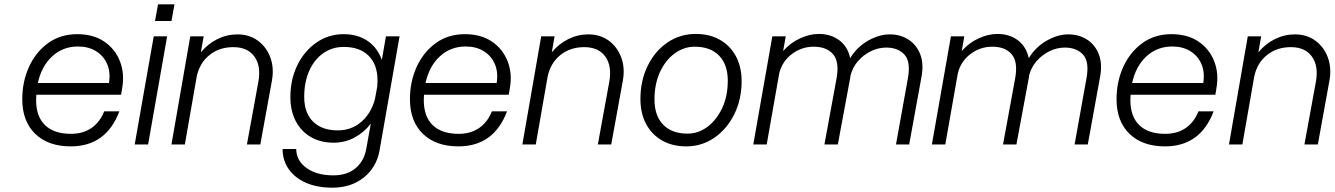

<svg xmlns="http://www.w3.org/2000/svg" viewBox="-20 -668 6173 888"><path d="M83 -209Q83 -291 114.5 -359.5Q146 -428 203 -469Q260 -510 337 -510Q412 -510 462.5 -475.5Q513 -441 535 -384Q557 -327 545 -260L540 -230H148Q147 -218 147 -205Q147 -129 188.5 -89Q230 -49 308 -49Q364 -49 403 -76Q442 -103 462 -153H532Q471 9 307 9Q203 9 143 -49Q83 -107 83 -209ZM341 -453Q271 -453 221.5 -407.5Q172 -362 155 -284H484Q492 -334 475.5 -372Q459 -410 424 -431.5Q389 -453 341 -453Z M711 -648H787L773 -571H697ZM691 -500H753L665 0H603Z M860 -500H922L909 -426Q941 -465 985 -487Q1029 -509 1078 -509Q1133 -509 1172.5 -480Q1212 -451 1230 -403Q1248 -355 1238 -297L1184 0H1122L1175 -290Q1188 -363 1156.5 -406.5Q1125 -450 1059 -450Q995 -450 949.5 -414Q904 -378 890 -315L835 0H773Z M1828 -500 1735 30Q1721 106 1662.5 153Q1604 200 1517 200Q1447 200 1395.5 177.5Q1344 155 1315.5 114.5Q1287 74 1287 21H1350Q1350 74 1397 108.5Q1444 143 1522 143Q1585 143 1624.5 110Q1664 77 1674 20L1695 -96Q1663 -55 1619 -31.5Q1575 -8 1523 -8Q1463 -8 1418 -34Q1373 -60 1348 -107.5Q1323 -155 1323 -219Q1323 -301 1355.5 -367Q1388 -433 1444 -471.5Q1500 -510 1569 -510Q1635 -510 1680.5 -478.5Q1726 -447 1746 -391L1765 -500ZM1387 -220Q1387 -146 1428 -105.5Q1469 -65 1542 -65Q1605 -65 1650.5 -104Q1696 -143 1714 -209L1725 -269Q1726 -283 1726 -296Q1726 -369 1685 -410Q1644 -451 1570 -451Q1516 -451 1474.5 -421.5Q1433 -392 1410 -340Q1387 -288 1387 -220Z M1876 -209Q1876 -291 1907.5 -359.5Q1939 -428 1996 -469Q2053 -510 2130 -510Q2205 -510 2255.5 -475.5Q2306 -441 2328 -384Q2350 -327 2338 -260L2333 -230H1941Q1940 -218 1940 -205Q1940 -129 1981.5 -89Q2023 -49 2101 -49Q2157 -49 2196 -76Q2235 -103 2255 -153H2325Q2264 9 2100 9Q1996 9 1936 -49Q1876 -107 1876 -209ZM2134 -453Q2064 -453 2014.5 -407.5Q1965 -362 1948 -284H2277Q2285 -334 2268.5 -372Q2252 -410 2217 -431.5Q2182 -453 2134 -453Z M2483 -500H2545L2532 -426Q2564 -465 2608 -487Q2652 -509 2701 -509Q2756 -509 2795.5 -480Q2835 -451 2853 -403Q2871 -355 2861 -297L2807 0H2745L2798 -290Q2811 -363 2779.5 -406.5Q2748 -450 2682 -450Q2618 -450 2572.5 -414Q2527 -378 2513 -315L2458 0H2396Z M2942 -210Q2942 -295 2975.5 -363.5Q3009 -432 3067 -471.5Q3125 -511 3198 -511Q3262 -511 3309.5 -484Q3357 -457 3383.5 -408Q3410 -359 3410 -293Q3410 -208 3376 -139.5Q3342 -71 3284 -31Q3226 9 3154 9Q3090 9 3042.5 -18Q2995 -45 2968.5 -94Q2942 -143 2942 -210ZM3346 -295Q3346 -369 3306 -410.5Q3266 -452 3193 -452Q3143 -452 3100.5 -421Q3058 -390 3032.5 -335Q3007 -280 3007 -208Q3007 -133 3047 -91.5Q3087 -50 3160 -50Q3210 -50 3252 -81.5Q3294 -113 3320 -168Q3346 -223 3346 -295Z M3552 -500H3614L3602 -432Q3635 -470 3680 -490.5Q3725 -511 3767 -511Q3823 -511 3862 -481.5Q3901 -452 3912 -399Q3944 -451 3995 -480Q4046 -509 4095 -509Q4144 -509 4181.5 -485Q4219 -461 4236 -417Q4253 -373 4242 -313L4185 0H4124L4179 -306Q4193 -383 4163 -415.5Q4133 -448 4079 -448Q4042 -448 4007.5 -431Q3973 -414 3947.5 -384.5Q3922 -355 3913 -316Q3913 -315 3913 -312L3855 0H3793L3849 -305Q3863 -381 3833.5 -416.5Q3804 -452 3743 -452Q3688 -452 3643 -418.5Q3598 -385 3584 -329L3526 0H3464Z M4378 -500H4440L4428 -432Q4461 -470 4506 -490.5Q4551 -511 4593 -511Q4649 -511 4688 -481.5Q4727 -452 4738 -399Q4770 -451 4821 -480Q4872 -509 4921 -509Q4970 -509 5007.5 -485Q5045 -461 5062 -417Q5079 -373 5068 -313L5011 0H4950L5005 -306Q5019 -383 4989 -415.5Q4959 -448 4905 -448Q4868 -448 4833.5 -431Q4799 -414 4773.5 -384.5Q4748 -355 4739 -316Q4739 -315 4739 -312L4681 0H4619L4675 -305Q4689 -381 4659.5 -416.5Q4630 -452 4569 -452Q4514 -452 4469 -418.5Q4424 -385 4410 -329L4352 0H4290Z M5144 -209Q5144 -291 5175.5 -359.5Q5207 -428 5264 -469Q5321 -510 5398 -510Q5473 -510 5523.5 -475.5Q5574 -441 5596 -384Q5618 -327 5606 -260L5601 -230H5209Q5208 -218 5208 -205Q5208 -129 5249.5 -89Q5291 -49 5369 -49Q5425 -49 5464 -76Q5503 -103 5523 -153H5593Q5532 9 5368 9Q5264 9 5204 -49Q5144 -107 5144 -209ZM5402 -453Q5332 -453 5282.5 -407.5Q5233 -362 5216 -284H5545Q5553 -334 5536.5 -372Q5520 -410 5485 -431.5Q5450 -453 5402 -453Z M5751 -500H5813L5800 -426Q5832 -465 5876 -487Q5920 -509 5969 -509Q6024 -509 6063.5 -480Q6103 -451 6121 -403Q6139 -355 6129 -297L6075 0H6013L6066 -290Q6079 -363 6047.5 -406.5Q6016 -450 5950 -450Q5886 -450 5840.5 -414Q5795 -378 5781 -315L5726 0H5664Z"/></svg>

Font: Overused Grotesk Book
Style: Italic
Weight: 350
Italic angle: -10°
Version: Version 0.003